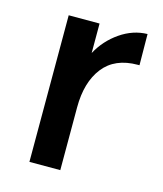

<svg xmlns="http://www.w3.org/2000/svg" viewBox="-88 -607 572 673"><g transform="rotate(15 198.5 -270.0)"><path d="M360 -427Q277 -427 235 -373Q193 -319 193 -228V0H81V-532H193V-425Q220 -475 266.5 -507Q313 -539 365 -540L366 -427Q363 -427 360 -427Z"/></g></svg>

Font: Montserrat_am3
Style: Regular
Weight: 400
Designer: Julieta Ulanovsky
Foundry: Julieta Ulanovsky, Armenina letters added by Vahan Hovhannisyan
Version: Version 2.001